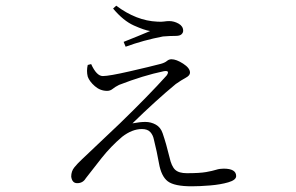

<svg xmlns="http://www.w3.org/2000/svg" viewBox="-20 -603 1040 674"><path d="M300 -378Q319 -336 341 -336Q363 -336 435 -352.5Q507 -369 545 -379Q559 -383 566 -389Q573 -395 582 -395Q599 -395 623 -379.5Q647 -364 647 -348Q647 -338 632 -330Q617 -322 597 -308Q528 -251 445 -170Q472 -175 490 -175Q510 -175 527 -165.5Q544 -156 551 -135Q564 -97 575 -51Q582 -19 595 -7Q608 5 636 5Q681 5 703.5 1Q726 -3 738.5 -7Q751 -11 765 -11Q809 -11 809 15Q809 29 781.5 37Q754 45 717.5 48Q681 51 653 51Q592 51 569 33.5Q546 16 538 -30Q531 -70 520 -114Q517 -129 507.5 -139.5Q498 -150 478 -150Q444 -150 409 -123Q369 -89 336.5 -48Q304 -7 281 23Q271 40 251 40Q233 40 230 17Q230 -2 241 -15.5Q252 -29 267 -43Q328 -101 401 -170Q502 -268 565 -338Q578 -357 555 -353Q483 -338 398 -305Q384 -298 375.5 -291Q367 -284 356 -284Q332 -284 313 -300.5Q294 -317 288 -334Q283 -354 288 -375ZM377 -573 388 -583Q459 -530 532 -527Q547 -526 556 -527.5Q565 -529 574 -529Q591 -529 607 -520Q623 -511 623 -495Q623 -488 617 -482.5Q611 -477 597 -477Q576 -477 552 -475Q484 -462 421 -439L414 -456Q467 -477 507 -494Q487 -497 450 -513.5Q413 -530 377 -573Z"/></svg>

Font: Minh Nguyen ExtraLight
Style: Regular
Weight: 250
Designer: Ryoko NISHIZUKA 西塚涼子 (kana & ideographs); Frank Grießhammer (Latin, Greek & Cyrillic); Wenlong ZHANG 张文龙 (bopomofo); San
Foundry: Adobe
Version: Version 1.100;July 7, 2023;FontCreator 14.0.0.2814 64-bit